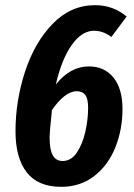

<svg xmlns="http://www.w3.org/2000/svg" viewBox="-20 -707 519 743"><path d="M454 -285Q454 -206 426.5 -137Q399 -68 345 -26Q291 16 217 16Q127 16 83.5 -40Q40 -96 40 -199Q40 -317 77 -430Q114 -543 184 -615Q254 -687 348 -687Q418 -687 470 -643L411 -564Q379 -588 344 -588Q297 -588 258 -533.5Q219 -479 196 -380Q252 -450 324 -450Q384 -450 419 -407Q454 -364 454 -285ZM321 -289Q321 -325 310 -339.5Q299 -354 277 -354Q254 -354 229.5 -335Q205 -316 181 -281Q172 -196 172 -175Q172 -127 184.5 -105.5Q197 -84 222 -84Q256 -84 278 -117.5Q300 -151 310.5 -198.5Q321 -246 321 -289Z"/></svg>

Font: Fira Sans Extra Condensed SemiBold
Style: Italic
Weight: 600
Width: 3
Italic angle: -8°
Designer: Carrois Corporate & Edenspiekermann AG
Foundry: Carrois Corporate GbR & Edenspiekermann AG
Version: Version 4.203